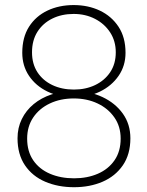

<svg xmlns="http://www.w3.org/2000/svg" viewBox="-20 -741 590 770"><path d="M502.9 -186.5Q502.9 -122.1 472.7 -78.1Q442.4 -34.2 391.4 -12.2Q340.3 9.8 276.9 9.8Q212.9 9.8 161.4 -12.2Q109.9 -34.2 80.1 -78.1Q50.3 -122.1 50.3 -186.5Q50.3 -228.5 67.4 -263.4Q84.5 -298.3 115 -323.5Q145.5 -348.6 186.5 -362.3Q227.5 -376 275.9 -376Q339.4 -376 390.9 -351.8Q442.4 -327.6 472.7 -285.2Q502.9 -242.7 502.9 -186.5ZM463.9 -185.1Q463.9 -233.9 438.7 -270Q413.6 -306.2 371.1 -326.2Q328.6 -346.2 275.9 -346.2Q222.7 -346.2 180.2 -326.2Q137.7 -306.2 113.3 -270Q88.9 -233.9 88.9 -185.1Q88.9 -133.8 113.3 -98.1Q137.7 -62.5 180.4 -44.2Q223.1 -25.9 276.9 -25.9Q330.1 -25.9 372.3 -44.2Q414.6 -62.5 439.2 -98.1Q463.9 -133.8 463.9 -185.1ZM483.4 -529.3Q483.4 -477.1 455.6 -436.8Q427.7 -396.5 381.1 -373.8Q334.5 -351.1 276.4 -351.1Q217.3 -351.1 170.4 -373.8Q123.5 -396.5 96.4 -436.8Q69.3 -477.1 69.3 -529.3Q69.3 -591.3 96.4 -633.8Q123.5 -676.3 170.2 -698.5Q216.8 -720.7 275.4 -720.7Q333.5 -720.7 380.4 -698.5Q427.2 -676.3 455.3 -633.8Q483.4 -591.3 483.4 -529.3ZM444.3 -531.2Q444.3 -576.2 421.9 -610.8Q399.4 -645.5 361.1 -665.3Q322.8 -685.1 275.4 -685.1Q227.5 -685.1 189.7 -666.5Q151.9 -647.9 130.1 -613.5Q108.4 -579.1 108.4 -531.2Q108.4 -484.9 130.1 -451.4Q151.9 -418 189.9 -399.9Q228 -381.8 276.4 -381.8Q323.7 -381.8 361.6 -399.9Q399.4 -418 421.9 -451.4Q444.3 -484.9 444.3 -531.2Z"/></svg>

Font: Roboto ExtraLight
Style: Regular
Weight: 250
Designer: Christian Robertson
Foundry: Google
Version: Version 3.009; 2024